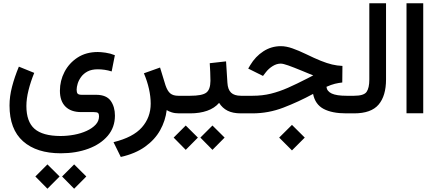

<svg xmlns="http://www.w3.org/2000/svg" viewBox="-20 -692 2666 1172"><path d="M358.9 385.3 432.6 311.5 506.8 385.3 432.6 460ZM195.8 385.3 269.5 311.5 343.8 385.3 269.5 460ZM189 -247.1Q167 -193.4 154.1 -141.4Q141.1 -89.4 141.1 -44.9Q141.1 50.8 190.7 94.2Q240.2 137.7 348.6 138.2Q391.1 138.2 432.9 130.4Q474.6 122.6 508.8 106.9Q543 91.3 563.7 69.1Q584.5 46.9 584.5 17.6Q584.5 3.4 578.4 -2.2Q572.3 -7.8 552.2 -7.8H475.6Q413.1 -7.8 379.4 -41.5Q345.7 -75.2 345.7 -138.2Q345.7 -199.2 373.8 -253.2Q401.9 -307.1 453.6 -340.8Q505.4 -374.5 577.1 -374.5Q595.2 -374.5 624.5 -370.4Q653.8 -366.2 681.2 -355L661.6 -255.9Q640.6 -262.7 618.7 -265.9Q596.7 -269 577.1 -269Q539.6 -269 514.6 -255.9Q489.7 -242.7 475.1 -222.4Q460.4 -202.1 454.1 -181.2Q447.8 -160.2 447.8 -144.5Q447.8 -127.4 453.9 -120.4Q460 -113.3 480.5 -113.3H568.4Q629.9 -112.8 655.8 -76.4Q681.6 -40 681.6 13.7Q681.6 85.4 637.7 137Q593.8 188.5 518.8 216.1Q443.8 243.7 351.1 243.7Q203.6 243.7 120.8 170.4Q38.1 97.2 38.1 -48.3Q38.1 -103.5 53.5 -162.6Q68.8 -221.7 95.2 -285.2Z M997.6 -20Q989.7 45.4 957.5 103Q925.3 160.6 865.7 203.4Q806.2 246.1 717.3 266.1L672.9 175.8Q792.5 146.5 846.2 85.4Q899.9 24.4 899.9 -59.6Q899.9 -102.1 889.2 -149.9Q878.4 -197.8 858.4 -244.6L957 -279.8L990.2 -171.4Q1002.4 -135.7 1019.8 -121.6Q1037.1 -107.4 1068.4 -107.4H1087.4V0H1073.7Q1047.9 0 1028.6 -6.1Q1009.3 -12.2 997.6 -20Z M1461.9 0H1450.2Q1401.4 0 1369.4 -16.1Q1337.4 -32.2 1317.4 -64Q1289.6 -31.7 1244.4 -15.9Q1199.2 0 1140.6 0H1067.9V-107.4H1141.6Q1212.9 -107.4 1238.5 -126Q1264.2 -144.5 1264.6 -198.7Q1264.6 -224.6 1263.2 -252.7Q1261.7 -280.8 1260.3 -306.2L1359.9 -317.4L1368.2 -186.5Q1370.6 -145.5 1390.4 -126.5Q1410.2 -107.4 1451.2 -107.4H1461.9ZM1203.1 147.9 1276.9 74.2 1351.1 147.9 1276.9 222.7ZM1040 147.9 1113.8 74.2 1188 147.9 1113.8 222.7Z M1684.1 147.9 1762.2 70.3 1840.3 147.9 1762.2 226.1ZM2069.3 -188.5Q2046.9 -186 2024.7 -180.7Q2002.4 -175.3 1972.7 -162.1Q1975.6 -134.8 2004.9 -121.1Q2034.2 -107.4 2095.2 -107.4H2121.6V0H2093.3Q2006.8 0 1955.3 -27.3Q1903.8 -54.7 1891.1 -118.7Q1801.8 -70.3 1710.2 -35.2Q1618.7 0 1520.5 0H1442.4V-107.4H1522Q1581.5 -107.4 1633.1 -120.1Q1684.6 -132.8 1737.8 -156.2Q1791 -179.7 1855.5 -212.9L1892.1 -231.9Q1882.3 -234.9 1868.9 -241Q1855.5 -247.1 1821.3 -260.7Q1771.5 -281.2 1739.7 -292.5Q1708 -303.7 1693.8 -303.7Q1668.9 -303.7 1644.8 -288.8Q1620.6 -273.9 1603.5 -252L1585.4 -228.5L1495.1 -273.4L1507.8 -294.9Q1539.1 -347.2 1587.6 -378.7Q1636.2 -410.2 1694.3 -410.2Q1727.1 -410.2 1765.1 -396.7Q1803.2 -383.3 1846.7 -362.3Q1899.9 -336.4 1938 -321Q1976.1 -305.7 2007.1 -298.3Q2038.1 -291 2070.3 -289.6Z M2102.1 0V-107.4H2141.6Q2201.2 -107.4 2217.8 -131.3Q2234.4 -155.3 2234.4 -206.5V-671.9H2336.4V-207Q2336.4 -106.9 2291 -53.5Q2245.6 0 2141.1 0Z M2461.4 -671.9H2563.5V-0.5H2461.4Z"/></svg>

Font: Vazir Medium UI
Style: Medium-UI
Weight: 500
Designer: Saber Rastikerdar
Foundry: Saber Rastikerdar
Version: Version 30.0.0